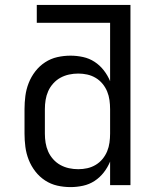

<svg xmlns="http://www.w3.org/2000/svg" viewBox="-20 -755 640 783"><path d="M268 8Q240 8 213.5 2Q187 -4 164 -19Q141 -34 124 -56Q107 -78 97 -103.5Q87 -129 83.5 -156Q80 -183 80 -210V-310Q80 -337 83.5 -364Q87 -391 97 -416.5Q107 -442 124 -464Q141 -486 164 -501Q187 -516 213.5 -522Q240 -528 268 -528Q293 -528 318.5 -522.5Q344 -517 365.5 -503Q387 -489 403 -468.5Q419 -448 429 -424V-662H130V-735H512V0H429V-96Q419 -72 403 -51.5Q387 -31 365.5 -17Q344 -3 318.5 2.5Q293 8 268 8ZM299 -65Q318 -65 336 -69Q354 -73 370 -82.5Q386 -92 398 -106.5Q410 -121 417 -138Q424 -155 426.5 -173.5Q429 -192 429 -210V-310Q429 -328 426.5 -346.5Q424 -365 417 -382Q410 -399 398 -413.5Q386 -428 370 -437.5Q354 -447 336 -451Q318 -455 299 -455Q280 -455 261.5 -451Q243 -447 226.5 -438Q210 -429 197 -414.5Q184 -400 176.5 -383Q169 -366 166 -347.5Q163 -329 163 -310V-210Q163 -191 166 -172.5Q169 -154 176.5 -137Q184 -120 197 -105.5Q210 -91 226.5 -82Q243 -73 261.5 -69Q280 -65 299 -65Z"/></svg>

Font: Nova
Style: Regular
Weight: 400
Monospace: yes
Designer: Belleve Invis
Foundry: Belleve Invis
Version: Version 24.1.4; ttfautohint (v1.8.4)